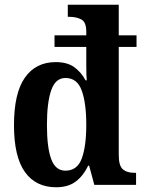

<svg xmlns="http://www.w3.org/2000/svg" viewBox="-20 -780 608 810"><path d="M217 10Q131 10 85 -54.5Q39 -119 39 -252Q39 -387 85 -452.5Q131 -518 215 -518Q264 -518 293.5 -496.5Q323 -475 341 -441H346Q345 -448 344.5 -466.5Q344 -485 344 -507Q344 -529 344 -546V-582H210V-631H344V-646Q344 -687 323 -698Q302 -709 273 -709H266V-760H481V-631H556V-582H481V-126Q481 -81 498 -66Q515 -51 546 -51H554V0H378L356 -81H352Q332 -39 300 -14.5Q268 10 217 10ZM256 -60Q306 -60 325 -111.5Q344 -163 344 -254Q344 -344 325 -397.5Q306 -451 256 -451Q214 -451 196 -399Q178 -347 178 -253Q178 -158 196 -109Q214 -60 256 -60Z"/></svg>

Font: Noto Serif Hebrew Condensed
Style: Bold
Weight: 700
Width: 3
Designer: Monotype Design Team
Foundry: Monotype Imaging Inc.
Version: Version 2.004; ttfautohint (v1.8.4.7-5d5b)